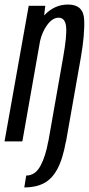

<svg xmlns="http://www.w3.org/2000/svg" viewBox="-49 -623 392 846"><path d="M58 203 66.5 150.5Q106 150.5 129 108.2Q152 66 163.5 0H164L229 -369Q246.5 -467 242.2 -506Q238 -545 209 -545Q181.5 -545 157.5 -511Q136.5 -481.5 127.5 -442L49.5 0H-29L77.5 -597.5H150.5L145.5 -555.5Q146 -555.5 146.5 -556Q191 -603 250.5 -603Q318.5 -603 321.8 -537.2Q325 -471.5 307 -368.5L242 0H241.5Q227.5 78 203.5 122.2Q179.5 166.5 143.5 184.8Q107.5 203 58 203Z"/></svg>

Font: Anybody Condensed Regular
Style: Italic
Weight: 400
Width: 3
Italic angle: -10°
Designer: Tyler Finck
Foundry: Etcetera Type Company
Version: Version 1.010; ttfautohint (v1.8.3) -l 8 -r 50 -G 200 -x 14 